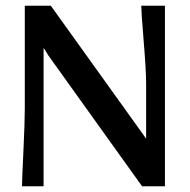

<svg xmlns="http://www.w3.org/2000/svg" viewBox="-20 -653 665 673"><path d="M66.9 -632.8H158.2L480 -184.1L491.2 -168H492.2V-358.9Q492.2 -405.8 483.6 -509.5Q475.1 -613.3 475.1 -632.8H558.1V0H478L149.9 -458L133.8 -483.9H132.8V-273.9V0H57.1Q57.1 -19.5 62 -122.1Q66.9 -224.6 66.9 -272Z"/></svg>

Font: Resagokr
Style: Bold
Weight: 600
Designer: gluk
Foundry: gluk
Version: Version 0.95